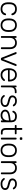

<svg xmlns="http://www.w3.org/2000/svg" viewBox="2784 -3534 760 6367"><g transform="rotate(90 3163.5 -350.0)"><path d="M278 10Q208 10 159 -17.5Q110 -45 84.5 -97Q59 -149 57 -220Q56 -235 56 -260Q56 -285 57 -300Q59 -372 84.5 -423.5Q110 -475 159 -502.5Q208 -530 278 -530Q331 -530 369.5 -515.5Q408 -501 433 -477.5Q458 -454 471 -426Q484 -398 485 -371Q486 -361 479 -355Q472 -349 463 -349H449Q439 -349 434.5 -353.5Q430 -358 425 -370Q404 -427 367.5 -449.5Q331 -472 278 -472Q210 -472 165.5 -430.5Q121 -389 118 -295Q116 -260 118 -225Q121 -131 165.5 -89.5Q210 -48 278 -48Q331 -48 367.5 -70.5Q404 -93 425 -150Q430 -162 434.5 -166.5Q439 -171 449 -171H463Q472 -171 479 -165Q486 -159 485 -149Q484 -127 476 -105Q468 -83 451.5 -62Q435 -41 411 -25Q387 -9 353.5 0.5Q320 10 278 10Z M815 10Q743 10 694.5 -20Q646 -50 620.5 -102Q595 -154 593 -218Q592 -233 592 -260Q592 -287 593 -302Q595 -367 620.5 -418.5Q646 -470 694.5 -500Q743 -530 815 -530Q887 -530 935.5 -500Q984 -470 1009.5 -418.5Q1035 -367 1037 -302Q1038 -287 1038 -260Q1038 -233 1037 -218Q1035 -154 1009.5 -102Q984 -50 935.5 -20Q887 10 815 10ZM815 -48Q885 -48 929 -93Q973 -138 976 -223Q977 -238 977 -260Q977 -282 976 -297Q973 -383 929 -427.5Q885 -472 815 -472Q745 -472 701 -427.5Q657 -383 654 -297Q653 -282 653 -260Q653 -238 654 -223Q657 -138 701 -93Q745 -48 815 -48Z M1197 0Q1187 0 1181 -6Q1175 -12 1175 -22V-498Q1175 -508 1181 -514Q1187 -520 1197 -520H1214Q1224 -520 1230 -514Q1236 -508 1236 -498V-451Q1263 -486 1301.5 -508Q1340 -530 1404 -530Q1472 -530 1517.5 -500.5Q1563 -471 1585.5 -420.5Q1608 -370 1608 -306V-22Q1608 -12 1602 -6Q1596 0 1586 0H1569Q1559 0 1553 -6Q1547 -12 1547 -22V-301Q1547 -381 1508 -426.5Q1469 -472 1394 -472Q1323 -472 1279.5 -426.5Q1236 -381 1236 -301V-22Q1236 -12 1230 -6Q1224 0 1214 0Z M1930 0Q1914 0 1905.5 -7Q1897 -14 1892 -25L1708 -489Q1706 -495 1706 -500Q1706 -508 1712 -514Q1718 -520 1726 -520H1747Q1757 -520 1762.5 -514.5Q1768 -509 1769 -505L1938 -73L2107 -505Q2109 -509 2114 -514.5Q2119 -520 2129 -520H2150Q2158 -520 2164 -514Q2170 -508 2170 -500Q2170 -495 2168 -489L1984 -25Q1980 -14 1971 -7Q1962 0 1946 0Z M2462 10Q2365 10 2308 -53.5Q2251 -117 2243 -220Q2242 -235 2242 -260Q2242 -285 2243 -300Q2248 -368 2275 -420Q2302 -472 2349.5 -501Q2397 -530 2462 -530Q2532 -530 2581 -499Q2630 -468 2656.5 -410Q2683 -352 2683 -272V-257Q2683 -247 2676.5 -241Q2670 -235 2660 -235H2304Q2304 -235 2304 -231Q2304 -227 2304 -225Q2306 -180 2325 -139.5Q2344 -99 2379 -73.5Q2414 -48 2462 -48Q2505 -48 2533.5 -61Q2562 -74 2579 -89.5Q2596 -105 2601 -113Q2610 -126 2615 -128.5Q2620 -131 2631 -131H2647Q2656 -131 2662.5 -125.5Q2669 -120 2668 -111Q2667 -97 2652.5 -76.5Q2638 -56 2611.5 -36Q2585 -16 2547 -3Q2509 10 2462 10ZM2304 -291H2622V-295Q2622 -345 2603 -385Q2584 -425 2548 -448.5Q2512 -472 2462 -472Q2412 -472 2376.5 -448.5Q2341 -425 2322.5 -385Q2304 -345 2304 -295Z M2837 0Q2827 0 2821 -6Q2815 -12 2815 -22V-497Q2815 -507 2821 -513.5Q2827 -520 2837 -520H2853Q2863 -520 2869.5 -513.5Q2876 -507 2876 -497V-451Q2894 -486 2928 -503Q2962 -520 3012 -520H3049Q3059 -520 3065 -514Q3071 -508 3071 -498V-484Q3071 -474 3065 -468Q3059 -462 3049 -462H3006Q2946 -462 2911 -427Q2876 -392 2876 -332V-22Q2876 -12 2869.5 -6Q2863 0 2853 0Z M3328 10Q3276 10 3238.5 -4Q3201 -18 3177 -37.5Q3153 -57 3141.5 -76Q3130 -95 3129 -105Q3128 -116 3136 -121.5Q3144 -127 3151 -127H3166Q3172 -127 3176.5 -125Q3181 -123 3188 -114Q3201 -97 3218 -81.5Q3235 -66 3261.5 -57Q3288 -48 3328 -48Q3388 -48 3427 -71Q3466 -94 3466 -139Q3466 -167 3450.5 -184Q3435 -201 3398 -214Q3361 -227 3298 -241Q3235 -256 3201.5 -277Q3168 -298 3156 -325.5Q3144 -353 3144 -385Q3144 -420 3164 -453.5Q3184 -487 3223.5 -508.5Q3263 -530 3323 -530Q3372 -530 3406.5 -517Q3441 -504 3463 -485.5Q3485 -467 3495.5 -449Q3506 -431 3507 -420Q3508 -410 3501 -404Q3494 -398 3485 -398H3470Q3462 -398 3457 -401.5Q3452 -405 3448 -411Q3438 -427 3424 -441Q3410 -455 3386.5 -463.5Q3363 -472 3323 -472Q3263 -472 3234 -447.5Q3205 -423 3205 -385Q3205 -363 3217 -346.5Q3229 -330 3262 -316.5Q3295 -303 3358 -288Q3422 -274 3459 -253.5Q3496 -233 3511.5 -205Q3527 -177 3527 -139Q3527 -99 3504.5 -65Q3482 -31 3437.5 -10.5Q3393 10 3328 10Z M3795 10Q3747 10 3706.5 -10Q3666 -30 3641 -63.5Q3616 -97 3616 -139Q3616 -207 3671 -248Q3726 -289 3814 -301L3972 -323V-358Q3972 -411 3939.5 -441.5Q3907 -472 3836 -472Q3784 -472 3752 -451.5Q3720 -431 3708 -398Q3703 -383 3689 -383H3673Q3661 -383 3656 -389.5Q3651 -396 3651 -405Q3651 -419 3661.5 -440Q3672 -461 3694 -481.5Q3716 -502 3751 -516Q3786 -530 3836 -530Q3895 -530 3933.5 -514Q3972 -498 3993.5 -472.5Q4015 -447 4024 -416Q4033 -385 4033 -355V-22Q4033 -12 4027 -6Q4021 0 4011 0H3994Q3984 0 3978 -6Q3972 -12 3972 -22V-69Q3960 -51 3938 -33Q3916 -15 3881.5 -2.5Q3847 10 3795 10ZM3805 -48Q3851 -48 3889 -68Q3927 -88 3949.5 -129.5Q3972 -171 3972 -234V-268L3843 -250Q3761 -239 3719 -212Q3677 -185 3677 -144Q3677 -111 3696 -90Q3715 -69 3744.5 -58.5Q3774 -48 3805 -48Z M4361 0Q4309 0 4279 -22Q4249 -44 4237 -82Q4225 -120 4225 -167V-462H4147Q4137 -462 4131 -468Q4125 -474 4125 -484V-498Q4125 -508 4131 -514Q4137 -520 4147 -520H4225V-688Q4225 -698 4231 -704Q4237 -710 4247 -710H4264Q4274 -710 4280 -704Q4286 -698 4286 -688V-520H4410Q4420 -520 4426 -514Q4432 -508 4432 -498V-484Q4432 -474 4426 -468Q4420 -462 4410 -462H4286V-171Q4286 -118 4303.5 -88Q4321 -58 4366 -58H4420Q4430 -58 4436 -52Q4442 -46 4442 -36V-22Q4442 -12 4436 -6Q4430 0 4420 0Z M4567 0Q4557 0 4551 -6Q4545 -12 4545 -22V-498Q4545 -508 4551 -514Q4557 -520 4567 -520H4584Q4594 -520 4600 -514Q4606 -508 4606 -498V-22Q4606 -12 4600 -6Q4594 0 4584 0ZM4556 -627Q4546 -627 4540 -633Q4534 -639 4534 -649V-687Q4534 -697 4540 -703.5Q4546 -710 4556 -710H4594Q4604 -710 4610.5 -703.5Q4617 -697 4617 -687V-649Q4617 -639 4610.5 -633Q4604 -627 4594 -627Z M4966 10Q4894 10 4845.5 -20Q4797 -50 4771.5 -102Q4746 -154 4744 -218Q4743 -233 4743 -260Q4743 -287 4744 -302Q4746 -367 4771.5 -418.5Q4797 -470 4845.5 -500Q4894 -530 4966 -530Q5038 -530 5086.5 -500Q5135 -470 5160.5 -418.5Q5186 -367 5188 -302Q5189 -287 5189 -260Q5189 -233 5188 -218Q5186 -154 5160.5 -102Q5135 -50 5086.5 -20Q5038 10 4966 10ZM4966 -48Q5036 -48 5080 -93Q5124 -138 5127 -223Q5128 -238 5128 -260Q5128 -282 5127 -297Q5124 -383 5080 -427.5Q5036 -472 4966 -472Q4896 -472 4852 -427.5Q4808 -383 4805 -297Q4804 -282 4804 -260Q4804 -238 4805 -223Q4808 -138 4852 -93Q4896 -48 4966 -48Z M5348 0Q5338 0 5332 -6Q5326 -12 5326 -22V-498Q5326 -508 5332 -514Q5338 -520 5348 -520H5365Q5375 -520 5381 -514Q5387 -508 5387 -498V-451Q5414 -486 5452.5 -508Q5491 -530 5555 -530Q5623 -530 5668.5 -500.5Q5714 -471 5736.5 -420.5Q5759 -370 5759 -306V-22Q5759 -12 5753 -6Q5747 0 5737 0H5720Q5710 0 5704 -6Q5698 -12 5698 -22V-301Q5698 -381 5659 -426.5Q5620 -472 5545 -472Q5474 -472 5430.5 -426.5Q5387 -381 5387 -301V-22Q5387 -12 5381 -6Q5375 0 5365 0Z M6081 10Q6029 10 5991.5 -4Q5954 -18 5930 -37.5Q5906 -57 5894.5 -76Q5883 -95 5882 -105Q5881 -116 5889 -121.5Q5897 -127 5904 -127H5919Q5925 -127 5929.5 -125Q5934 -123 5941 -114Q5954 -97 5971 -81.5Q5988 -66 6014.5 -57Q6041 -48 6081 -48Q6141 -48 6180 -71Q6219 -94 6219 -139Q6219 -167 6203.5 -184Q6188 -201 6151 -214Q6114 -227 6051 -241Q5988 -256 5954.5 -277Q5921 -298 5909 -325.5Q5897 -353 5897 -385Q5897 -420 5917 -453.5Q5937 -487 5976.5 -508.5Q6016 -530 6076 -530Q6125 -530 6159.5 -517Q6194 -504 6216 -485.5Q6238 -467 6248.5 -449Q6259 -431 6260 -420Q6261 -410 6254 -404Q6247 -398 6238 -398H6223Q6215 -398 6210 -401.5Q6205 -405 6201 -411Q6191 -427 6177 -441Q6163 -455 6139.5 -463.5Q6116 -472 6076 -472Q6016 -472 5987 -447.5Q5958 -423 5958 -385Q5958 -363 5970 -346.5Q5982 -330 6015 -316.5Q6048 -303 6111 -288Q6175 -274 6212 -253.5Q6249 -233 6264.5 -205Q6280 -177 6280 -139Q6280 -99 6257.5 -65Q6235 -31 6190.5 -10.5Q6146 10 6081 10Z"/></g></svg>

Font: Rubik Light
Style: Regular
Weight: 300
Designer: Hubert and Fischer
Foundry: Hubert and Fischer
Version: Version 2.300;gftools[0.9.30]